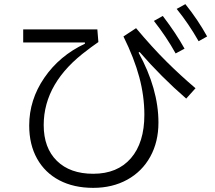

<svg xmlns="http://www.w3.org/2000/svg" viewBox="-20 -881 1040 927"><path d="M939 -682Q890 -768 833 -838L875 -861Q936 -785 980 -705ZM828 -623Q783 -704 723 -780L766 -804Q830 -720 871 -646ZM121 -275Q121 -399 194 -505.5Q267 -612 390 -670V-676H92V-739H450L455 -678L420 -653L403 -640Q191 -484 191 -277Q191 -167 254.5 -104.5Q318 -42 430 -42Q547 -42 612 -117Q677 -192 677 -327Q677 -417 652.5 -508.5Q628 -600 576 -705L637 -745Q716 -651 784 -583.5Q852 -516 924 -455L879 -405Q758 -510 654 -630L649 -627Q745 -452 745 -289Q745 -196 705.5 -124.5Q666 -53 594.5 -13.5Q523 26 430 26Q336 26 266.5 -10.5Q197 -47 159 -115Q121 -183 121 -275Z"/></svg>

Font: IBM Plex Sans SC
Style: Regular
Weight: 400
Designer: Mike Abbink; Paul van der Laan; Pieter van Rosmalen; Eunyou Noh; Wujin Sim; Chorong Kim; Dohee Lee; Yejin We; Jinhee Kim
Foundry: Sandoll Inc.
Version: Version 1.000